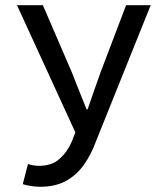

<svg xmlns="http://www.w3.org/2000/svg" viewBox="-20 -509 640 734"><path d="M134 205Q116 205 98 202Q80 199 67 195L87 118Q96 121 107 123Q118 125 129 125Q178 125 208 98Q238 71 255 31L268 -3L45 -489H144L254 -234Q267 -201 281.5 -164.5Q296 -128 311 -91H315Q327 -126 340 -163.5Q353 -201 365 -234L462 -489H556L347 31Q328 83 300 122Q272 161 231.5 183Q191 205 134 205Z"/></svg>

Font: Source Code Pro ExtraLight Medium
Style: Regular
Weight: 500
Monospace: yes
Version: Version 1.018;hotconv 1.0.116;makeotfexe 2.5.65601